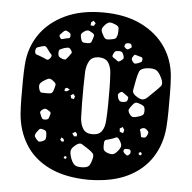

<svg xmlns="http://www.w3.org/2000/svg" viewBox="-52 -762 821 823"><g transform="rotate(5 359.0 -350.0)"><path d="M358 10Q258 9 190 -24Q122 -57 86 -115Q50 -173 44 -246Q42 -273 41.5 -312Q41 -351 41.5 -390.5Q42 -430 44 -458Q49 -531 87.5 -587.5Q126 -644 194.5 -677Q263 -710 358 -710Q454 -710 522 -677Q590 -644 628.5 -587.5Q667 -531 672 -458Q674 -430 674.5 -390.5Q675 -351 674.5 -312Q674 -273 672 -246Q667 -173 630.5 -115Q594 -57 526.5 -24Q459 9 358 10ZM321 -671 311 -663 310 -650 324 -649 331 -661ZM416 -663Q400 -670 391 -669.5Q382 -669 370 -656Q358 -643 359 -634Q360 -625 369 -610Q376 -597 384.5 -596.5Q393 -596 407 -599Q420 -601 424 -606.5Q428 -612 430 -625Q431 -640 430.5 -648.5Q430 -657 416 -663ZM320 -619Q308 -627 301 -627.5Q294 -628 283 -620Q272 -612 272 -605Q272 -598 276 -585Q280 -575 286 -574Q292 -573 302 -573Q312 -573 316 -575.5Q320 -578 323 -588Q327 -599 328.5 -606Q330 -613 320 -619ZM214 -616Q207 -620 203 -618Q199 -616 194 -611Q187 -604 183 -599.5Q179 -595 184 -587Q189 -579 194.5 -581Q200 -583 209 -585Q217 -587 222 -587.5Q227 -588 228 -596Q229 -605 225.5 -608.5Q222 -612 214 -616ZM477 -588Q466 -588 463 -578Q461 -572 463.5 -570Q466 -568 470 -564Q477 -559 483 -564Q489 -568 492 -570Q495 -572 493 -578Q491 -585 487.5 -586.5Q484 -588 477 -588ZM462 -532Q459 -542 455 -546.5Q451 -551 440 -551Q429 -551 424.5 -547.5Q420 -544 416 -533Q413 -525 418 -522Q423 -519 430 -514Q436 -509 439.5 -507Q443 -505 450 -509Q458 -515 461.5 -518.5Q465 -522 462 -532ZM235 -538Q229 -547 222.5 -546.5Q216 -546 205 -543Q194 -539 188.5 -536Q183 -533 183 -521Q183 -509 187.5 -504.5Q192 -500 204 -496Q214 -493 218 -497Q222 -501 228 -509Q235 -518 238.5 -523.5Q242 -529 235 -538ZM137 -531Q131 -540 126.5 -543Q122 -546 112 -543Q99 -539 91.5 -536.5Q84 -534 83 -520Q83 -507 91 -505Q99 -503 111 -498Q125 -493 133 -488.5Q141 -484 150 -495Q159 -506 152 -512.5Q145 -519 137 -531ZM526 -537Q518 -540 513 -541Q508 -542 504 -535Q498 -527 498.5 -522Q499 -517 505 -509Q510 -503 515 -503.5Q520 -504 528 -507Q536 -510 540 -512.5Q544 -515 544 -524Q544 -532 539 -533.5Q534 -535 526 -537ZM358 -186Q387 -186 399 -204.5Q411 -223 412 -251Q414 -280 414.5 -316Q415 -352 414.5 -388.5Q414 -425 412 -452Q411 -478 399.5 -497Q388 -516 358 -517Q328 -516 317 -497Q306 -478 304 -452Q303 -425 302.5 -388.5Q302 -352 302.5 -316Q303 -280 304 -251Q306 -223 318 -204.5Q330 -186 358 -186ZM631 -451Q619 -477 606 -484Q593 -491 565 -488Q540 -484 534.5 -471.5Q529 -459 524 -434Q519 -406 516 -390Q513 -374 538 -360Q554 -351 564 -354Q574 -357 583 -366.5Q592 -376 606 -389Q624 -406 633 -417Q642 -428 631 -451ZM171 -399Q159 -409 150.5 -406.5Q142 -404 129 -395Q117 -387 114 -379.5Q111 -372 115 -358Q119 -345 126.5 -344.5Q134 -344 148 -344Q160 -344 166 -345.5Q172 -347 176 -358Q181 -373 182.5 -381.5Q184 -390 171 -399ZM484 -368Q476 -373 472 -376.5Q468 -380 460 -374Q452 -368 452.5 -362.5Q453 -357 456 -347Q460 -339 464 -337Q468 -335 477 -335Q486 -336 490.5 -338Q495 -340 497 -349Q499 -357 495 -360Q491 -363 484 -368ZM233 -375 224 -371 223 -360H234L245 -368ZM262 -351 251 -344 254 -332 266 -329 270 -341ZM548 -334Q536 -339 529.5 -336Q523 -333 516 -323Q507 -312 504.5 -305Q502 -298 510 -286Q518 -275 525.5 -274.5Q533 -274 546 -278Q560 -282 566 -286.5Q572 -291 572 -305Q572 -320 566.5 -325Q561 -330 548 -334ZM165 -269Q155 -276 149 -277Q143 -278 133 -270Q125 -263 127.5 -257Q130 -251 134 -241Q137 -234 141 -232Q145 -230 153 -231Q166 -232 168 -244Q171 -253 172 -258.5Q173 -264 165 -269ZM589 -225Q578 -236 565 -228Q558 -225 560.5 -220Q563 -215 564 -208Q566 -201 566 -196.5Q566 -192 573 -191Q581 -190 585 -192Q589 -194 593 -202Q597 -210 596.5 -214.5Q596 -219 589 -225ZM493 -216 485 -228 473 -221 474 -207 489 -202ZM293 -181 285 -190 272 -182 281 -170 292 -171ZM146 -188Q134 -192 129.5 -187Q125 -182 118 -172Q113 -164 113 -159Q113 -154 119 -147Q125 -139 129.5 -136Q134 -133 143 -136Q154 -140 158 -144Q162 -148 162 -159Q162 -172 160 -178.5Q158 -185 146 -188ZM475 -173Q467 -185 459 -180.5Q451 -176 437 -172Q425 -169 418 -166.5Q411 -164 411 -152Q410 -136 412 -127Q414 -118 429 -112Q446 -106 455 -109Q464 -112 475 -126Q486 -140 485.5 -149Q485 -158 475 -173ZM237 -155 228 -161 223 -151 230 -143 240 -145ZM345 -122Q328 -133 317.5 -139.5Q307 -146 291 -133Q273 -119 271.5 -107Q270 -95 278 -73Q286 -53 296 -46.5Q306 -40 328 -41Q349 -42 356 -50.5Q363 -59 368 -79Q373 -97 366.5 -104.5Q360 -112 345 -122ZM513 -136Q507 -136 503.5 -135.5Q500 -135 498 -130Q496 -124 498 -121.5Q500 -119 504 -115Q509 -111 512 -109Q515 -107 520 -110Q530 -117 528 -128Q526 -134 522.5 -135Q519 -136 513 -136ZM572 -128 563 -124 564 -117 571 -113 577 -120ZM255 -82H248L244 -75L251 -70L257 -75Z"/></g></svg>

Font: Rubik Moonrocks
Style: Regular
Weight: 400
Designer: Hubert and Fischer, NaN
Foundry: Hubert and Fischer, NaN
Version: Version 2.200